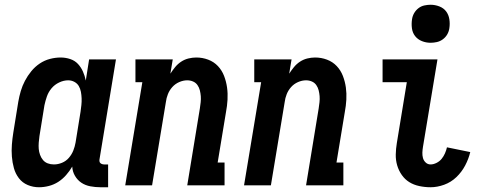

<svg xmlns="http://www.w3.org/2000/svg" viewBox="-20 -780 2040 808"><path d="M144 8Q119 8 96.5 -1.5Q74 -11 59.5 -30Q45 -49 38.5 -72.5Q32 -96 30 -121Q28 -146 30 -171.5Q32 -197 36 -222L57 -352Q61 -375 67.5 -397Q74 -419 85 -440Q96 -461 111.5 -480Q127 -499 147 -512.5Q167 -526 190 -532Q213 -538 235 -538Q256 -538 275.5 -531.5Q295 -525 308 -511Q321 -497 329 -479Q337 -461 341 -441L355 -530H468L399 -111Q398 -107 398.5 -102Q399 -97 402 -94Q405 -91 409.5 -89.5Q414 -88 418 -88H435V8H402Q381 8 360 4Q339 0 322.5 -11Q306 -22 295.5 -40Q285 -58 284 -79Q273 -60 258 -43Q243 -26 225 -14.5Q207 -3 186 2.5Q165 8 144 8ZM207 -88Q224 -88 241 -95Q258 -102 270 -116Q282 -130 288.5 -146.5Q295 -163 298 -180L319 -310Q321 -324 322.5 -338Q324 -352 323.5 -366Q323 -380 320.5 -393.5Q318 -407 311.5 -418Q305 -429 293 -435.5Q281 -442 267 -442Q248 -442 229 -433Q210 -424 197 -408.5Q184 -393 177.5 -374.5Q171 -356 167 -337L146 -207Q144 -193 143 -179.5Q142 -166 143 -153.5Q144 -141 148.5 -128.5Q153 -116 161 -106.5Q169 -97 181 -92.5Q193 -88 207 -88Z M507 0 579 -434H550V-530H707L697 -470Q706 -484 717 -497.5Q728 -511 742.5 -520.5Q757 -530 773.5 -534Q790 -538 806 -538Q832 -538 856 -529Q880 -520 897 -502Q914 -484 923 -460.5Q932 -437 935.5 -412Q939 -387 937.5 -360.5Q936 -334 931 -308L896 -96H925V0H768L821 -323Q823 -336 824.5 -349.5Q826 -363 825 -375.5Q824 -388 821 -400Q818 -412 811 -422Q804 -432 792.5 -437Q781 -442 768 -442Q751 -442 734 -434.5Q717 -427 705 -413.5Q693 -400 686.5 -383.5Q680 -367 678 -350L620 0Z M1007 0 1079 -434H1050V-530H1207L1197 -470Q1206 -484 1217 -497.5Q1228 -511 1242.5 -520.5Q1257 -530 1273.5 -534Q1290 -538 1306 -538Q1332 -538 1356 -529Q1380 -520 1397 -502Q1414 -484 1423 -460.5Q1432 -437 1435.5 -412Q1439 -387 1437.5 -360.5Q1436 -334 1431 -308L1396 -96H1425V0H1268L1321 -323Q1323 -336 1324.5 -349.5Q1326 -363 1325 -375.5Q1324 -388 1321 -400Q1318 -412 1311 -422Q1304 -432 1292.5 -437Q1281 -442 1268 -442Q1251 -442 1234 -434.5Q1217 -427 1205 -413.5Q1193 -400 1186.5 -383.5Q1180 -367 1178 -350L1120 0Z M1792 8Q1768 8 1744.5 3Q1721 -2 1702.5 -13.5Q1684 -25 1671 -43.5Q1658 -62 1651.5 -84Q1645 -106 1645.5 -130Q1646 -154 1650 -178L1692 -434H1590V-530H1821L1760 -162Q1758 -150 1757.5 -138Q1757 -126 1760 -115Q1763 -104 1771.5 -96Q1780 -88 1792 -88Q1804 -88 1817 -94.5Q1830 -101 1838.5 -111.5Q1847 -122 1852.5 -134.5Q1858 -147 1861 -160L1959 -140Q1952 -111 1937.5 -83.5Q1923 -56 1900.5 -34.5Q1878 -13 1849 -2.5Q1820 8 1792 8ZM1792 -600Q1773 -600 1755.5 -607Q1738 -614 1727 -628Q1716 -642 1713.5 -661Q1711 -680 1714 -699Q1716 -713 1723 -725Q1730 -737 1741 -745.5Q1752 -754 1765.5 -757Q1779 -760 1792 -760Q1811 -760 1829 -753Q1847 -746 1857.5 -732Q1868 -718 1871 -699Q1874 -680 1871 -661Q1869 -647 1862 -635Q1855 -623 1843.5 -614.5Q1832 -606 1818.5 -603Q1805 -600 1792 -600Z"/></svg>

Font: Iosevka Slab
Style: Bold Italic
Weight: 700
Italic angle: -9°
Monospace: yes
Designer: Belleve Invis
Foundry: Belleve Invis
Version: Version 11.1.0; ttfautohint (v1.8.3)